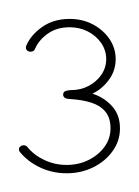

<svg xmlns="http://www.w3.org/2000/svg" viewBox="-20 -761 148 205"><path d="M55.1 -664.8H56Q66.2 -664.8 74.7 -669.3Q83.2 -673.8 88.3 -681.3Q93.4 -688.8 93.4 -697.9Q93.4 -707.2 88.1 -715Q82.8 -722.7 74 -727.3Q65.1 -731.9 54.4 -731.9Q40.6 -731.9 30.9 -725Q21.3 -718.1 17.4 -708.8Q16.2 -705.8 12.6 -705.8Q10.4 -705.8 9 -707.1Q7.6 -708.4 7.6 -710.3Q7.6 -710.9 7.9 -711.9Q12.7 -723.5 25 -732.2Q37.2 -740.8 54.5 -740.8Q68 -740.8 79.1 -735Q90.2 -729.1 96.9 -719.4Q103.5 -709.6 103.5 -697.9Q103.5 -685.6 96.3 -675.8Q89.1 -666 78.7 -661Q91 -657.1 99.5 -647.8Q108.1 -638.4 108.1 -624Q108.1 -610.5 100.2 -599.6Q92.4 -588.7 79.4 -582.3Q66.5 -576 51.2 -576Q35.9 -576 22.8 -582.2Q9.6 -588.4 1.2 -598.8Q0.2 -599.9 0.2 -601.5Q0.2 -603.4 1.7 -604.6Q3.2 -605.9 5.3 -605.9Q7.9 -605.9 9.3 -604Q16.3 -595.3 27.5 -590.1Q38.6 -584.9 51.2 -584.9Q63.8 -584.9 74.4 -590.1Q85 -595.3 91.5 -604.1Q98 -613 98 -624Q98 -635.3 92.4 -641.9Q86.9 -648.4 77.2 -651.5Q67.6 -654.5 55.3 -655.2L52.3 -655.5Q50.4 -655.6 48.9 -656.8Q47.4 -658.1 47.4 -659.9Q47.4 -663.7 51.9 -664.3Z"/></svg>

Font: Manjari Thin
Style: Regular
Weight: 100
Designer: Santhosh Thottingal <santhosh.thottingal@gmail.com>
Version: Version 2.000